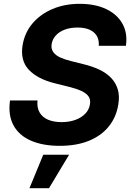

<svg xmlns="http://www.w3.org/2000/svg" viewBox="-20 -758 694 1012"><path d="M294.4 10.7Q206.1 10.7 143.1 -16.6Q80.1 -43.9 51 -97.7Q22 -151.4 32.7 -228.5H177.7Q173.8 -191.4 188.5 -165.8Q203.1 -140.1 232.9 -127.2Q262.7 -114.3 304.7 -114.3Q344.7 -114.3 377 -126Q409.2 -137.7 429.4 -158.7Q449.7 -179.7 454.1 -208Q458.5 -232.4 447 -249.3Q435.5 -266.1 409.7 -278.3Q383.8 -290.5 343.8 -300.3L267.6 -319.3Q177.7 -341.8 131.8 -390.4Q85.9 -439 99.1 -520Q109.9 -585.4 151.1 -634.3Q192.4 -683.1 256.3 -710.4Q320.3 -737.8 399.9 -737.8Q481.4 -737.8 539.6 -710.2Q597.7 -682.6 625.5 -632.8Q653.3 -583 643.6 -516.6H500.5Q503.9 -562 474.4 -587.4Q444.8 -612.8 388.2 -612.8Q350.6 -612.8 321.3 -601.8Q292 -590.8 274.4 -571.3Q256.8 -551.8 252.4 -526.9Q248 -501.5 260.5 -483.9Q272.9 -466.3 297.6 -455.1Q322.3 -443.8 355 -436L418.9 -419.9Q465.8 -408.7 503.2 -391.1Q540.5 -373.5 565.4 -347.7Q590.3 -321.8 600.8 -286.9Q611.3 -252 603.5 -207Q592.8 -140.1 553.2 -91.3Q513.7 -42.5 448.5 -15.9Q383.3 10.7 294.4 10.7ZM135.3 233.9 208 57.6H344.2L238.3 233.9Z"/></svg>

Font: Inter 18pt
Style: Bold Italic
Weight: 700
Italic angle: -9.3988°
Designer: Rasmus Andersson
Foundry: rsms
Version: Version 4.001;git-66647c0bb